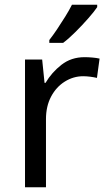

<svg xmlns="http://www.w3.org/2000/svg" viewBox="-20 -786 453 806"><path d="M335 -546Q350 -546 367.5 -544.5Q385 -543 398 -540L387 -459Q374 -462 358.5 -464Q343 -466 329 -466Q288 -466 252 -443.5Q216 -421 194.5 -380.5Q173 -340 173 -286V0H85V-536H157L167 -438H171Q197 -482 238 -514Q279 -546 335 -546ZM388 -756Q376 -738 351 -709.5Q326 -681 297.5 -652.5Q269 -624 245 -606H187V-618Q202 -637 219.5 -663Q237 -689 254 -716.5Q271 -744 282 -766H388Z"/></svg>

Font: Noto Sans Old Turkic
Style: Regular
Weight: 400
Designer: Monotype Design Team
Foundry: Monotype Imaging Inc.
Version: Version 2.003; ttfautohint (v1.8.4.7-5d5b)